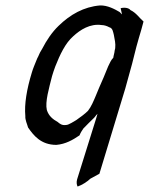

<svg xmlns="http://www.w3.org/2000/svg" viewBox="-20 -509 547 705"><path d="M97 -243C78 -181 69 -126 73 -83C72 -68 80 -53 83 -41C103 -12 130 23 187 23C221 20 247 5 272 -12C275 -20 281 -30 286 -37C299 -50 312 -64 326 -77L334 -87L338 -91L333 -74L263 150C260 161 262 171 265 176C282 170 299 159 312 147L345 129L440 -184C446 -204 450 -222 456 -242C469 -286 477 -327 490 -370C496 -390 502 -410 507 -430C491 -444 480 -462 459 -472C454 -479 440 -483 423 -479L428 -456L419 -465C402 -475 375 -490 347 -489C288 -484 238 -456 195 -414C171 -391 151 -361 135 -330C129 -321 124 -311 120 -301C118 -298 116 -293 114 -288C108 -273 101 -257 97 -243ZM171 -229C174 -241 179 -253 183 -265C200 -308 220 -351 249 -376C275 -400 311 -423 353 -417C363 -417 374 -413 381 -409C394 -406 395 -392 398 -381C401 -364 405 -350 403 -332C401 -326 401 -321 400 -316L397 -303C396 -301 397 -299 396 -297C387 -288 383 -277 377 -265C366 -238 356 -213 344 -187L332 -158C324 -139 315 -117 303 -102C292 -91 277 -80 260 -68C252 -64 233 -50 222 -50C207 -48 199 -55 192 -61C174 -71 159 -83 152 -105C145 -135 160 -185 171 -229Z"/></svg>

Font: SolarCharger
Style: 552
Weight: 400
Designer: Mew Too
Foundry: Cannot Into Space Fonts/KineticPlasma Fonts
Version: Version 1.100